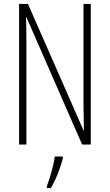

<svg xmlns="http://www.w3.org/2000/svg" viewBox="-20 -734 557 975"><path d="M441 0H397L114 -647H112Q113 -623 113.5 -594Q114 -565 114 -526V0H77V-714H122L404 -72H406Q406 -108 405 -143.5Q404 -179 404 -202V-714H441ZM299 71Q290 106 274 147Q258 188 238 221H218V211Q225 193 233.5 165.5Q242 138 249 109.5Q256 81 258 61H299Z"/></svg>

Font: Noto Sans Gujarati UI ExtraCondensed ExtraLight
Style: Regular
Weight: 200
Width: 2
Designer: Jelle Bosma - Monotype Design Team, Universal Thirst
Foundry: Monotype Imaging Inc.
Version: Version 2.106; ttfautohint (v1.8.4.7-5d5b)